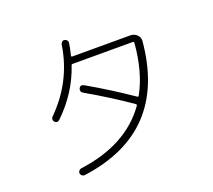

<svg xmlns="http://www.w3.org/2000/svg" viewBox="-132 -954 1264 1142"><g transform="rotate(-20 500.0 -382.5)"><path d="M189.5 -345.7Q173.8 -330.1 157.2 -345.7Q151.4 -351.6 151.4 -360.8Q151.4 -370.1 157.2 -376Q322.3 -539.1 355.5 -759.8Q357.4 -769.5 363.8 -775.9Q370.1 -782.2 379.9 -781.2Q388.7 -780.3 395 -772.9Q401.4 -765.6 400.4 -756.8Q397.5 -730.5 384.8 -680.7Q382.8 -672.9 391.6 -672.9H757.8Q782.2 -672.9 799.3 -656.2Q816.4 -639.6 814.5 -617.2Q764.6 -57.6 218.8 15.6Q210 16.6 202.6 10.7Q195.3 4.9 193.4 -3.9Q192.4 -12.7 197.8 -20Q203.1 -27.3 211.9 -29.3Q510.7 -68.4 651.4 -266.6Q655.3 -272.5 648.4 -278.3Q516.6 -369.1 375 -450.2Q367.2 -455.1 365.2 -463.4Q363.3 -471.7 367.2 -480.5Q377 -499 398.4 -488.3Q538.1 -408.2 671.9 -316.4Q678.7 -311.5 682.6 -319.3Q751 -443.4 765.6 -622.1Q765.6 -630.9 758.8 -630.9H378.9Q370.1 -630.9 369.1 -625Q316.4 -467.8 189.5 -345.7Z"/></g></svg>

Font: Rounded Mgen+ 2m light
Style: Regular
Weight: 200
Designer: [Source Han Sans]
Ryoko NISHIZUKA  (kana & ideographs); Paul D. Hunt (Latin, Greek & Cyrillic); Wenlong ZHANG  (bopomofo
Version: Version 1.059.20150602